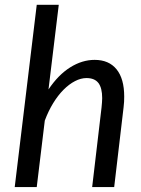

<svg xmlns="http://www.w3.org/2000/svg" viewBox="-20 -756 570 776"><path d="M39.5 0 128.5 -736.5H217.5L176 -394.5Q215.5 -453.5 263.8 -483.8Q312 -514 362.5 -514Q420 -514 451 -476Q482 -438 482 -365.5Q482 -355.5 481.5 -344.8Q481 -334 479.5 -322.5L441.5 0H352.5L390.5 -322.5Q391.5 -332.5 392.2 -341.8Q393 -351 393 -359.5Q393 -400.5 377.8 -420.5Q362.5 -440.5 329.5 -440.5Q307 -440.5 283.2 -428.2Q259.5 -416 237 -393.5Q214.5 -371 195 -339.2Q175.5 -307.5 161 -268.5L128.5 0Z"/></svg>

Font: LatoHex
Style: Italic
Weight: 400
Italic angle: -7°
Designer: Lukasz Dziedzic
Foundry: tyPoland Lukasz Dziedzic
Version: Version 1.104; Western+Polish opensource